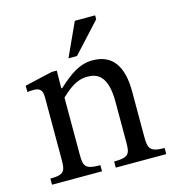

<svg xmlns="http://www.w3.org/2000/svg" viewBox="-102 -762 780 849"><g transform="rotate(-15 288.0 -337.0)"><path d="M555 0V-28C488 -28 481 -45 481 -101V-307C481 -422 438 -485 347 -485C284 -485 240 -449 186 -401H182L183 -482H160L33 -453V-424C33 -424 43 -426 60 -426C87 -426 102 -418 102 -382V-101C102 -45 99 -28 32 -28V0H261V-28C189 -28 185 -45 185 -101V-358C215 -385 252 -421 306 -421C351 -421 398 -402 398 -282V-101C398 -45 395 -28 324 -28V0ZM286 -521 410 -656V-674H317L247 -521Z"/></g></svg>

Font: STIX Two Text
Style: Regular
Weight: 400
Designer: Ross Mills, John Hudson & Paul Hanslow, Tiro Typeworks Ltd; with prior portions MicroPress Inc., and Coen Hoffman.
Foundry: Tiro Typeworks Ltd
Version: Version 2.13 b171